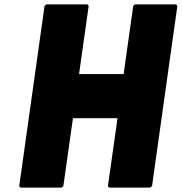

<svg xmlns="http://www.w3.org/2000/svg" viewBox="-20 -852 832 879"><path d="M792 -825 786 -832H598L590 -825L546 -513H342L386 -825L380 -832H192L184 -825L68 0L74 7H262L270 0L314 -311H518L474 0L480 7H668L676 0Z"/></svg>

Font: Hussar Woodtype
Style: BlkObl
Weight: 900
Foundry: Cannot Into Space Fonts
Version: Version 1.07